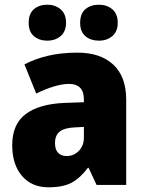

<svg xmlns="http://www.w3.org/2000/svg" viewBox="-20 -787 616 817"><path d="M310 -563Q407 -563 462 -512Q517 -461 517 -363V0H391L357 -73H354Q322 -30 285.5 -10Q249 10 186 10Q115 10 73.5 -38.5Q32 -87 32 -169Q32 -258 88.5 -301Q145 -344 252 -349L337 -352V-362Q337 -398 320.5 -414Q304 -430 275 -430Q245 -430 209 -419Q173 -408 134 -389L84 -513Q129 -537 185.5 -550Q242 -563 310 -563ZM299 -245Q253 -243 233.5 -226.5Q214 -210 214 -179Q214 -150 227.5 -136.5Q241 -123 263 -123Q294 -123 315.5 -145Q337 -167 337 -202V-247ZM102 -690Q102 -729 124.5 -748Q147 -767 181 -767Q215 -767 238 -747.5Q261 -728 261 -690Q261 -653 238 -633.5Q215 -614 181 -614Q147 -614 124.5 -633Q102 -652 102 -690ZM321 -690Q321 -729 343.5 -748Q366 -767 401 -767Q435 -767 458 -747.5Q481 -728 481 -690Q481 -653 458 -633.5Q435 -614 401 -614Q366 -614 343.5 -633Q321 -652 321 -690Z"/></svg>

Font: Noto Sans Gujarati SemiCondensed Black
Style: Regular
Weight: 900
Width: 4
Designer: Jelle Bosma - Monotype Design Team, Universal Thirst
Foundry: Monotype Imaging Inc.
Version: Version 2.106; ttfautohint (v1.8.4.7-5d5b)